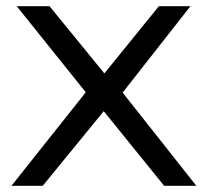

<svg xmlns="http://www.w3.org/2000/svg" viewBox="-20 -600 671 620"><path d="M17 0H118L315 -241L510 0H614L376 -301L595 -580H493L317 -363L140 -580H34L257 -302Z"/></svg>

Font: Charger Sport
Style: DfBdExt
Weight: 400
Designer: Jasper
Foundry: Cannot Into Space Fonts
Version: Version 1.1